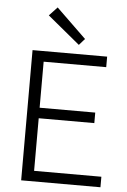

<svg xmlns="http://www.w3.org/2000/svg" viewBox="-61 -974 675 1018"><g transform="rotate(5 276.5 -465.0)"><path d="M91 0V-693H488V-637H155V-392H451V-336H155V-56H513V0ZM333 -742 161 -884 204 -930 363 -776Z"/></g></svg>

Font: Ubuntu Sans Light
Style: Regular
Weight: 300
Designer: Dalton Maag Ltd
Foundry: Dalton Maag Ltd
Version: Version 1.006; ttfautohint (v1.8.4.7-5d5b)